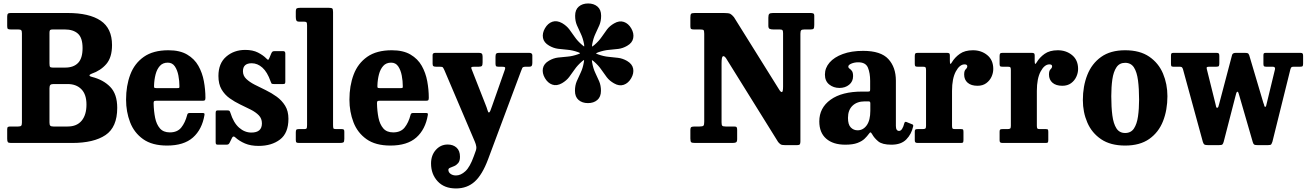

<svg xmlns="http://www.w3.org/2000/svg" viewBox="-20 -825 7540 1108"><path d="M396.5 0H43.5Q29 0 25.2 -5Q21.5 -10 21.5 -24.5V-79Q21.5 -89.5 25.8 -92.2Q30 -95 39.5 -95H85Q98.5 -95 102.5 -99.8Q106.5 -104.5 106.5 -118V-632.5Q106.5 -646 102.5 -650.5Q98.5 -655 85 -655H42.5Q29.5 -655 25.5 -658.2Q21.5 -661.5 21.5 -674.5V-729Q21.5 -741.5 25.8 -745.8Q30 -750 41.5 -750H370.5Q495 -750 560.8 -705.8Q626.5 -661.5 626.5 -565Q626.5 -494 593.8 -455.8Q561 -417.5 508.5 -399.5Q496.5 -395 496.5 -389.8Q496.5 -384.5 509.5 -381.5Q576 -365 616.2 -323.5Q656.5 -282 656.5 -202.5Q656.5 -91 588.8 -45.5Q521 0 396.5 0ZM284.5 -435H356.5Q404.5 -435 430.5 -461.8Q456.5 -488.5 456.5 -547.5Q456.5 -607 429.5 -631Q402.5 -655 354 -655H284.5Q272.5 -655 269 -651.5Q265.5 -648 265.5 -636V-460Q265.5 -443 269 -439Q272.5 -435 284.5 -435ZM370.5 -95Q423.5 -95 451.2 -128.5Q479 -162 479 -221.5Q479 -280.5 449.5 -310.2Q420 -340 370.5 -340H288Q275 -340 270.2 -334.5Q265.5 -329 265.5 -315.5V-118.5Q265.5 -104.5 270 -99.8Q274.5 -95 288 -95Z M707.5 -250Q707.5 -330 731.8 -394.5Q756 -459 810 -497Q864 -535 952 -535Q1018 -535 1060 -510.2Q1102 -485.5 1124.8 -445.2Q1147.5 -405 1156.5 -356.5Q1165.5 -308 1165.5 -260.5Q1165.5 -249.5 1162.2 -246.5Q1159 -243.5 1148 -243.5H880.5Q871.5 -243.5 869 -240.8Q866.5 -238 866.5 -229Q867.5 -183.5 875.2 -145.2Q883 -107 903 -84Q923 -61 960 -61Q1003.5 -61 1026 -89Q1048.5 -117 1060 -161Q1061 -166.5 1064.2 -169.8Q1067.5 -173 1075.5 -173H1148Q1157 -173 1159 -170.5Q1161 -168 1160 -161.5Q1146 -78 1093.5 -31.5Q1041 15 944 15Q858 15 806 -22Q754 -59 730.8 -119.5Q707.5 -180 707.5 -250ZM882.5 -316.5H1002Q1012 -316.5 1013.8 -318Q1015.5 -319.5 1015.5 -327.5Q1015.5 -357.5 1009.5 -389Q1003.5 -420.5 989 -442Q974.5 -463.5 948 -463.5Q919.5 -463.5 902.5 -444.5Q885.5 -425.5 877.8 -395.5Q870 -365.5 869 -332Q868.5 -323 870 -319.8Q871.5 -316.5 882.5 -316.5Z M1541.5 -355.5Q1522.5 -409.5 1494.2 -434.8Q1466 -460 1432.5 -460Q1382 -460 1382 -414Q1382 -388 1401 -369.8Q1420 -351.5 1450 -336.2Q1480 -321 1513.5 -304.8Q1547 -288.5 1576.8 -267Q1606.5 -245.5 1625.5 -214.8Q1644.5 -184 1644.5 -139.5Q1644.5 -57 1596 -20Q1547.5 17 1472.5 17Q1426.5 17 1393.8 3Q1361 -11 1337.5 -32.5Q1326 -43.5 1319 -29.5L1305.5 -2Q1302.5 4 1298.8 7Q1295 10 1285.5 10H1237.5Q1229.5 10 1227 6.8Q1224.5 3.5 1224.5 -5V-172Q1224.5 -181 1226.8 -184.5Q1229 -188 1237.5 -188H1290.5Q1301.5 -188 1304.2 -185Q1307 -182 1309.5 -174.5Q1327.5 -116.5 1359.8 -88.2Q1392 -60 1430.5 -60Q1491.5 -60 1491.5 -113Q1491.5 -141 1473.5 -159.5Q1455.5 -178 1426.8 -192.5Q1398 -207 1366 -222.2Q1334 -237.5 1305.2 -258Q1276.5 -278.5 1258.5 -309.2Q1240.5 -340 1240.5 -386.5Q1240.5 -459.5 1285.5 -498.2Q1330.5 -537 1395.5 -537Q1438.5 -537 1468.5 -521.8Q1498.5 -506.5 1516.5 -488Q1523.5 -480.5 1526.8 -480Q1530 -479.5 1534.5 -490.5L1546.5 -519Q1550 -525.5 1553.5 -527.8Q1557 -530 1567 -530H1614Q1626.5 -530 1626.5 -516.5V-354Q1626.5 -346 1624.2 -343Q1622 -340 1613.5 -340H1560.5Q1549 -340 1546.5 -343.8Q1544 -347.5 1541.5 -355.5Z M1733.5 -700H1707Q1694.5 -700 1690.8 -706Q1687 -712 1687 -727V-756.5Q1687 -773.5 1692.8 -776.8Q1698.5 -780 1715 -780H1875Q1892 -780 1897 -776.5Q1902 -773 1902 -755.5V-104Q1902 -88.5 1904.2 -84.2Q1906.5 -80 1920 -80H1952Q1960.5 -80 1963.8 -77.2Q1967 -74.5 1967 -65V-23.5Q1967 -7 1961.8 -3.5Q1956.5 0 1940.5 0H1707Q1695.5 0 1691.2 -2.8Q1687 -5.5 1687 -17.5V-60.5Q1687 -71.5 1689.8 -75.8Q1692.5 -80 1703.5 -80H1735Q1745.5 -80 1748.8 -83.5Q1752 -87 1752 -103.5V-678.5Q1752 -693.5 1748.2 -696.8Q1744.5 -700 1733.5 -700Z M1996.5 -250Q1996.5 -330 2020.8 -394.5Q2045 -459 2099 -497Q2153 -535 2241 -535Q2307 -535 2349 -510.2Q2391 -485.5 2413.8 -445.2Q2436.5 -405 2445.5 -356.5Q2454.5 -308 2454.5 -260.5Q2454.5 -249.5 2451.2 -246.5Q2448 -243.5 2437 -243.5H2169.5Q2160.5 -243.5 2158 -240.8Q2155.5 -238 2155.5 -229Q2156.5 -183.5 2164.2 -145.2Q2172 -107 2192 -84Q2212 -61 2249 -61Q2292.5 -61 2315 -89Q2337.5 -117 2349 -161Q2350 -166.5 2353.2 -169.8Q2356.5 -173 2364.5 -173H2437Q2446 -173 2448 -170.5Q2450 -168 2449 -161.5Q2435 -78 2382.5 -31.5Q2330 15 2233 15Q2147 15 2095 -22Q2043 -59 2019.8 -119.5Q1996.5 -180 1996.5 -250ZM2171.5 -316.5H2291Q2301 -316.5 2302.8 -318Q2304.5 -319.5 2304.5 -327.5Q2304.5 -357.5 2298.5 -389Q2292.5 -420.5 2278 -442Q2263.5 -463.5 2237 -463.5Q2208.5 -463.5 2191.5 -444.5Q2174.5 -425.5 2166.8 -395.5Q2159 -365.5 2158 -332Q2157.5 -323 2159 -319.8Q2160.5 -316.5 2171.5 -316.5Z M2467.5 118.5Q2467.5 71 2495.2 40Q2523 9 2563.5 9Q2595 9 2614.8 27Q2634.5 45 2634.5 79.5Q2634.5 104 2624.2 116Q2614 128 2601 133.5Q2588 139 2577.8 143Q2567.5 147 2567.5 155Q2567.5 169 2580 178.2Q2592.5 187.5 2611.5 187.5Q2639 187.5 2665.5 163.2Q2692 139 2714.5 76L2724 49.5Q2730.5 34 2728.5 20.5Q2726.5 7 2720 -8L2545 -419Q2539 -432 2535.8 -436Q2532.5 -440 2517.5 -440H2496.5Q2485.5 -440 2481 -443.2Q2476.5 -446.5 2476.5 -457V-507.5Q2476.5 -520 2492.5 -520H2744Q2756 -520 2760.5 -515.2Q2765 -510.5 2765 -497.5V-465Q2765 -450 2761 -445Q2757 -440 2743.5 -440H2718Q2704 -440 2700.8 -437.2Q2697.5 -434.5 2702 -425L2781.5 -222.5Q2789.5 -203 2793.2 -189.5Q2797 -176 2801 -176Q2806 -176 2809.8 -186.2Q2813.5 -196.5 2820 -214L2893.5 -423Q2897 -433 2894 -436.5Q2891 -440 2875.5 -440H2856Q2845 -440 2842.2 -444Q2839.5 -448 2839.5 -458V-497.5Q2839.5 -510.5 2843.5 -515.2Q2847.5 -520 2860 -520H3034Q3052 -520 3052 -505.5V-462.5Q3052 -451.5 3048.8 -445.8Q3045.5 -440 3034 -440H3014.5Q2997.5 -440 2994.2 -433Q2991 -426 2986.5 -414L2796.5 94.5Q2763 184 2719.2 223.2Q2675.5 262.5 2611.5 262.5Q2543.5 262.5 2505.5 221.2Q2467.5 180 2467.5 118.5Z M3124.5 -374.5Q3108 -403 3113 -430.2Q3118 -457.5 3148.5 -475Q3173.5 -489.5 3199.8 -492.8Q3226 -496 3254.8 -498.2Q3283.5 -500.5 3316 -512Q3327.5 -516 3327.5 -517.8Q3327.5 -519.5 3316 -524Q3283.5 -535.5 3255 -537.8Q3226.5 -540 3200.2 -543.5Q3174 -547 3149 -561.5Q3118.5 -579 3113.5 -606.2Q3108.5 -633.5 3125 -662Q3141.5 -690.5 3167.5 -699.5Q3193.5 -708.5 3224 -691.5Q3249.5 -676.5 3265.2 -655.8Q3281 -635 3297 -611.5Q3313 -588 3339 -566Q3346.5 -559 3349.8 -557.2Q3353 -555.5 3350.5 -570.5Q3344 -605 3331.8 -630.2Q3319.5 -655.5 3309.2 -679.5Q3299 -703.5 3299 -734Q3299 -769 3320 -787Q3341 -805 3374 -805Q3407 -805 3428 -787Q3449 -769 3449 -734Q3449 -703.5 3438.8 -679.5Q3428.5 -655.5 3416.2 -630Q3404 -604.5 3397.5 -570Q3395 -554.5 3398.5 -556.8Q3402 -559 3410 -565.5Q3436 -588 3451.8 -611.2Q3467.5 -634.5 3483 -655Q3498.5 -675.5 3524 -690Q3554 -707.5 3580.2 -698.5Q3606.5 -689.5 3623 -661Q3639.5 -632.5 3634.2 -605Q3629 -577.5 3599 -560.5Q3574 -546 3548.2 -542.8Q3522.5 -539.5 3494.2 -537.2Q3466 -535 3433 -523.5Q3422 -519.5 3420 -517.8Q3418 -516 3430.5 -511.5Q3464 -499.5 3492.5 -497Q3521 -494.5 3547 -491.2Q3573 -488 3598.5 -473.5Q3628.5 -456 3633.8 -429Q3639 -402 3622.5 -373.5Q3606 -345 3579.8 -335.8Q3553.5 -326.5 3523.5 -344Q3497.5 -358.5 3481.5 -379.5Q3465.5 -400.5 3449.5 -424Q3433.5 -447.5 3407 -470.5Q3399.5 -476.5 3397 -477.8Q3394.5 -479 3397 -465.5Q3403 -430.5 3415.2 -405Q3427.5 -379.5 3437.8 -355.5Q3448 -331.5 3448 -301Q3448 -266 3427 -248Q3406 -230 3373 -230Q3340 -230 3319 -248Q3298 -266 3298 -301Q3298 -331.5 3308.2 -355.8Q3318.5 -380 3331 -405.8Q3343.5 -431.5 3349.5 -467Q3352 -480.5 3349 -478.5Q3346 -476.5 3339 -471Q3312.5 -448 3296.5 -424.8Q3280.5 -401.5 3264.8 -380.8Q3249 -360 3223.5 -345Q3193 -327.5 3167 -336.8Q3141 -346 3124.5 -374.5Z M4017.5 -655H3984Q3972 -655 3968 -658.2Q3964 -661.5 3964 -673V-723Q3964 -740 3968 -745Q3972 -750 3989.5 -750H4157Q4185 -750 4194.2 -745.2Q4203.5 -740.5 4215.5 -726L4477 -307Q4485.5 -293 4492.2 -293.8Q4499 -294.5 4499 -326V-633.5Q4499 -647 4495.2 -651Q4491.5 -655 4478.5 -655H4443Q4429 -655 4421.5 -658.5Q4414 -662 4414 -676.5V-723Q4414 -739.5 4419.2 -744.8Q4424.5 -750 4441 -750H4657.5Q4667 -750 4673 -747.5Q4679 -745 4679 -734V-682Q4679 -664.5 4675.2 -659.8Q4671.5 -655 4658 -655H4622.5Q4607.5 -655 4603.2 -650Q4599 -645 4599 -630V-9Q4599 2.5 4595.8 7.5Q4592.5 12.5 4580.5 12.5H4509.5Q4492 12.5 4485 8Q4478 3.5 4470.5 -5.5L4169.5 -489.5Q4158.5 -504.5 4151.2 -500Q4144 -495.5 4144 -459.5V-119.5Q4144 -104 4148 -99.5Q4152 -95 4168 -95H4217Q4228 -95 4231 -90.8Q4234 -86.5 4234 -75.5V-22.5Q4234 -6.5 4227 -3.2Q4220 0 4206 0H3991.5Q3974 0 3969 -4Q3964 -8 3964 -25.5V-73Q3964 -89 3969.8 -92Q3975.5 -95 3991 -95H4017.5Q4035 -95 4039.5 -99.8Q4044 -104.5 4044 -122V-630Q4044 -648 4039.8 -651.5Q4035.5 -655 4017.5 -655Z M4708 -124.5Q4708 -202.5 4773 -249.5Q4838 -296.5 4955.5 -296.5H4988.5Q4997 -296.5 4999.2 -298.5Q5001.5 -300.5 5001.5 -309.5V-358.5Q5001.5 -403 4988.8 -434.2Q4976 -465.5 4933 -465.5Q4911 -465.5 4893.2 -458Q4875.5 -450.5 4875.5 -441Q4875.5 -433.5 4882.5 -429Q4889.5 -424.5 4896.2 -415.5Q4903 -406.5 4903 -385.5Q4903 -354.5 4880.2 -336Q4857.5 -317.5 4824.5 -317.5Q4790 -317.5 4765.2 -337.5Q4740.5 -357.5 4740.5 -394.5Q4740.5 -433 4767.2 -464Q4794 -495 4843.5 -513.2Q4893 -531.5 4961 -531.5Q5063 -531.5 5106.5 -484.2Q5150 -437 5150 -359.5V-98.5Q5150 -69.5 5168.5 -69.5Q5187.5 -69.5 5199 -115Q5202 -124.5 5211 -121L5245.5 -107Q5252 -104.5 5249.5 -95Q5240 -51 5210.2 -20.5Q5180.5 10 5124.5 10H5124Q5071.5 10 5048.2 -9.2Q5025 -28.5 5013 -50.5Q5007.5 -60 5004 -61Q5000.5 -62 4994 -52.5Q4984.5 -39 4969.5 -24.5Q4954.5 -10 4928 0Q4901.5 10 4858 10Q4787.5 10 4747.8 -24.8Q4708 -59.5 4708 -124.5ZM4873.5 -144.5Q4873.5 -106 4889.8 -89.5Q4906 -73 4929 -73Q4961 -73 4981.8 -102Q5002.5 -131 5002.5 -186V-229Q5002.5 -240 4993 -240H4970.5Q4926 -240 4899.8 -215Q4873.5 -190 4873.5 -144.5Z M5324 -420Q5324 -432 5321.2 -436Q5318.5 -440 5306.5 -440H5275.5Q5264.5 -440 5261.8 -443.2Q5259 -446.5 5259 -457.5V-501.5Q5259 -512.5 5262.2 -516.2Q5265.5 -520 5276.5 -520H5444.5Q5453.5 -520 5457.5 -517.2Q5461.5 -514.5 5461.5 -505V-473.5Q5461.5 -444.5 5472.5 -464.5Q5489.5 -493.5 5518.8 -514.2Q5548 -535 5595 -535Q5643 -535 5677.5 -506.8Q5712 -478.5 5712 -427Q5712 -404 5701.8 -381.8Q5691.5 -359.5 5671.2 -344.8Q5651 -330 5621 -330Q5584.5 -330 5564.2 -347.5Q5544 -365 5544 -395Q5544 -417 5553 -425.2Q5562 -433.5 5562 -442.5Q5562 -453.5 5546.5 -453.5Q5518 -453.5 5496 -412.8Q5474 -372 5474 -300.5V-99Q5474 -87 5477 -83.5Q5480 -80 5492 -80H5526.5Q5536 -80 5538 -76.5Q5540 -73 5540 -63.5V-18Q5540 -7.5 5537.8 -3.8Q5535.5 0 5525.5 0H5277Q5267 0 5263 -3Q5259 -6 5259 -15.5V-65.5Q5259 -75 5262.5 -77.5Q5266 -80 5275.5 -80H5303Q5315 -80 5319.5 -83Q5324 -86 5324 -98Z M5813.5 -420Q5813.5 -432 5810.8 -436Q5808 -440 5796 -440H5765Q5754 -440 5751.2 -443.2Q5748.5 -446.5 5748.5 -457.5V-501.5Q5748.5 -512.5 5751.8 -516.2Q5755 -520 5766 -520H5934Q5943 -520 5947 -517.2Q5951 -514.5 5951 -505V-473.5Q5951 -444.5 5962 -464.5Q5979 -493.5 6008.2 -514.2Q6037.5 -535 6084.5 -535Q6132.5 -535 6167 -506.8Q6201.5 -478.5 6201.5 -427Q6201.5 -404 6191.2 -381.8Q6181 -359.5 6160.8 -344.8Q6140.5 -330 6110.5 -330Q6074 -330 6053.8 -347.5Q6033.5 -365 6033.5 -395Q6033.5 -417 6042.5 -425.2Q6051.5 -433.5 6051.5 -442.5Q6051.5 -453.5 6036 -453.5Q6007.5 -453.5 5985.5 -412.8Q5963.5 -372 5963.5 -300.5V-99Q5963.5 -87 5966.5 -83.5Q5969.5 -80 5981.5 -80H6016Q6025.5 -80 6027.5 -76.5Q6029.5 -73 6029.5 -63.5V-18Q6029.5 -7.5 6027.2 -3.8Q6025 0 6015 0H5766.5Q5756.5 0 5752.5 -3Q5748.5 -6 5748.5 -15.5V-65.5Q5748.5 -75 5752 -77.5Q5755.5 -80 5765 -80H5792.5Q5804.5 -80 5809 -83Q5813.5 -86 5813.5 -98Z M6229 -247.5Q6229 -327.5 6254.8 -392.8Q6280.5 -458 6334.5 -496.5Q6388.5 -535 6473 -535Q6558 -535 6612 -498Q6666 -461 6691.5 -400.5Q6717 -340 6717 -270Q6717 -190 6691.5 -125.5Q6666 -61 6612 -23Q6558 15 6473 15Q6388.5 15 6334.5 -21.5Q6280.5 -58 6254.8 -117.8Q6229 -177.5 6229 -247.5ZM6393 -270Q6393 -207 6399.2 -159Q6405.5 -111 6422.8 -84.2Q6440 -57.5 6473 -57.5Q6506.5 -57.5 6523.8 -83.5Q6541 -109.5 6547.2 -153.2Q6553.5 -197 6553.5 -250Q6553.5 -313.5 6547.2 -361.2Q6541 -409 6523.8 -435.8Q6506.5 -462.5 6473 -462.5Q6440 -462.5 6422.8 -436.5Q6405.5 -410.5 6399.2 -367Q6393 -323.5 6393 -270Z M7015.5 -225 7090 -507.5Q7093 -520 7112 -520H7161Q7174.5 -520 7180 -518Q7185.5 -516 7189 -506.5L7270.5 -232Q7275.5 -220 7276.2 -214.2Q7277 -208.5 7281.5 -208.5Q7285.5 -208.5 7286.8 -214.8Q7288 -221 7291 -232L7337.5 -424Q7341.5 -440 7324.5 -440H7287Q7277 -440 7274 -443.2Q7271 -446.5 7271 -455.5V-506.5Q7271 -515 7274 -517.5Q7277 -520 7285.5 -520H7485Q7494 -520 7497 -516.2Q7500 -512.5 7500 -503V-458Q7500 -447 7497.2 -443.5Q7494.5 -440 7483 -440H7447.5Q7437 -440 7433.2 -437.5Q7429.5 -435 7426.5 -424.5L7323 -7.5Q7319 4 7315.8 8.2Q7312.5 12.5 7297 12.5H7238.5Q7222.5 12.5 7217.8 9.5Q7213 6.5 7209.5 -5L7133.5 -267.5Q7129.5 -279 7127.5 -287.2Q7125.5 -295.5 7121 -295.5Q7117 -295.5 7114.5 -287.8Q7112 -280 7109.5 -269.5L7041.5 -6Q7038 5.5 7033.8 9Q7029.5 12.5 7013.5 12.5H6952Q6935.5 12.5 6930.5 9.2Q6925.5 6 6921.5 -6L6806.5 -426.5Q6803.5 -434.5 6800.2 -437.2Q6797 -440 6785.5 -440H6750.5Q6741 -440 6739.2 -444.5Q6737.5 -449 6737.5 -458V-503.5Q6737.5 -513.5 6740.2 -516.8Q6743 -520 6752.5 -520H6998.5Q7009.5 -520 7013 -516.8Q7016.5 -513.5 7016.5 -502V-461Q7016.5 -448.5 7013.8 -444.2Q7011 -440 6999 -440H6960Q6949 -440 6945.5 -437.8Q6942 -435.5 6944 -427.5L6994.5 -224.5Q6997 -215 6998 -209Q6999 -203 7004 -203Q7009 -203 7010.8 -208.8Q7012.5 -214.5 7015.5 -225Z"/></svg>

Font: Besley* Narrow
Style: Bold
Weight: 700
Width: 4
Designer: Owen Earl
Foundry: indestructible type*
Version: Version 3.000; ttfautohint (v1.8.3)